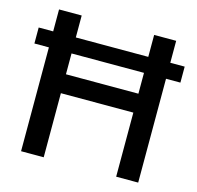

<svg xmlns="http://www.w3.org/2000/svg" viewBox="-101 -794 924 900"><g transform="rotate(15 361.0 -344.0)"><path d="M187 -311V0H77.1V-503.9H6.8V-581.5H77.1V-688H187V-581.5H538.6V-688H645.5V-581.5H715.3V-503.9H645.5V0H538.6V-311ZM187 -402.8H538.6V-503.9H187Z"/></g></svg>

Font: Arimo Medium
Style: Regular
Weight: 500
Designer: Steve Matteson
Foundry: Monotype Imaging Inc.
Version: Version 1.33